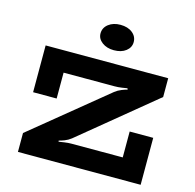

<svg xmlns="http://www.w3.org/2000/svg" viewBox="-129 -1064 1218 1197"><g transform="rotate(15 480.5 -465.5)"><path d="M90 0V-122L572 -516Q591 -531 614 -540Q637 -549 650 -552L647 -560Q636 -558 612.5 -554.5Q589 -551 565 -551H237V-384H85V-686H876V-565L394 -169Q375 -154 353 -145.5Q331 -137 317 -134L318 -127Q331 -129 354.5 -132.5Q378 -136 400 -136H730V-303H882V0ZM503 -767Q457 -767 426.5 -790Q396 -813 396 -847Q396 -884 426.5 -907.5Q457 -931 503 -931Q551 -931 580.5 -907.5Q610 -884 610 -848Q610 -813 580.5 -790Q551 -767 503 -767Z"/></g></svg>

Font: BioRhyme SemiExpanded ExtraBold
Style: Regular
Weight: 800
Width: 6
Designer: Aoife Mooney
Foundry: Aoife Mooney Type
Version: Version 1.600;gftools[0.9.33]